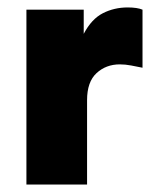

<svg xmlns="http://www.w3.org/2000/svg" viewBox="-20 -496 428 516"><path d="M51 0V-470H205V-405Q226 -445 256.5 -460.5Q287 -476 323 -476Q336 -476 346 -474.5Q356 -473 363 -470V-314Q348 -317 332.5 -320Q317 -323 302 -323Q265 -323 239.5 -299.5Q214 -276 214 -227V0Z"/></svg>

Font: Gantari ExtraBold
Style: Regular
Weight: 800
Version: Version 1.000